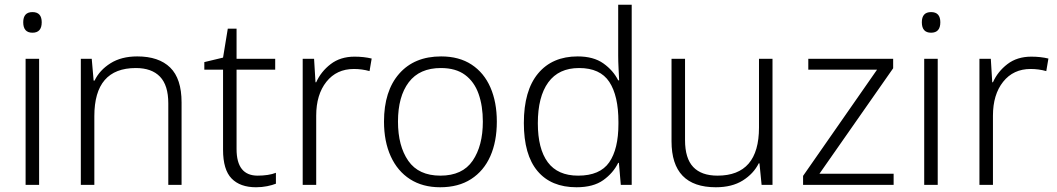

<svg xmlns="http://www.w3.org/2000/svg" viewBox="-20 -873 4458 810"><path d="M117 -822Q156 -822 156 -779Q156 -735 117 -735Q78 -735 78 -779Q78 -822 117 -822ZM145 -625V-93H88V-625Z M559 -635Q650 -635 698 -588Q746 -541 746 -441V-93H690V-437Q690 -513 655 -549.5Q620 -586 553 -586Q378 -586 378 -383V-93H321V-625H367L375 -533H379Q400 -577 446 -606Q492 -635 559 -635Z M1067 -132Q1089 -132 1109 -135Q1129 -138 1144 -144V-98Q1129 -92 1107 -87.5Q1085 -83 1060 -83Q993 -83 957 -120Q921 -157 921 -241V-579H842V-611L921 -630L941 -752H978V-625H1141V-579H978V-244Q978 -132 1067 -132Z M1476 -634Q1515 -634 1548 -626L1539 -573Q1507 -582 1473 -582Q1400 -582 1357 -528Q1314 -474 1314 -385V-93H1257V-625H1305L1311 -526H1314Q1334 -571 1375 -602.5Q1416 -634 1476 -634Z M2076 -360Q2076 -276 2048.5 -214Q2021 -152 1967.5 -117.5Q1914 -83 1837 -83Q1763 -83 1710 -117Q1657 -151 1628.5 -213.5Q1600 -276 1600 -360Q1600 -489 1664 -562Q1728 -635 1841 -635Q1917 -635 1969.5 -600.5Q2022 -566 2049 -504Q2076 -442 2076 -360ZM1659 -360Q1659 -257 1702.5 -194.5Q1746 -132 1838 -132Q1931 -132 1974 -195Q2017 -258 2017 -360Q2017 -426 1999 -477Q1981 -528 1942 -557Q1903 -586 1840 -586Q1750 -586 1704.5 -526Q1659 -466 1659 -360Z M2412 -83Q2305 -83 2247.5 -151.5Q2190 -220 2190 -354Q2190 -491 2250 -563Q2310 -635 2417 -635Q2484 -635 2525.5 -605.5Q2567 -576 2588 -534H2592Q2591 -557 2589.5 -585.5Q2588 -614 2588 -638V-853H2645V-93H2599L2591 -186H2588Q2567 -143 2525 -113Q2483 -83 2412 -83ZM2419 -132Q2511 -132 2550 -188Q2589 -244 2589 -350V-359Q2589 -469 2550.5 -527.5Q2512 -586 2423 -586Q2337 -586 2293 -525.5Q2249 -465 2249 -353Q2249 -245 2291 -188.5Q2333 -132 2419 -132Z M3239 -625V-93H3193L3184 -184H3181Q3159 -140 3113.5 -111.5Q3068 -83 3000 -83Q2813 -83 2813 -277V-625H2870V-282Q2870 -205 2904.5 -168.5Q2939 -132 3007 -132Q3182 -132 3182 -335V-625Z M3750 -93H3368V-131L3680 -579H3390V-625H3748V-585L3437 -140H3750Z M3908 -822Q3947 -822 3947 -779Q3947 -735 3908 -735Q3869 -735 3869 -779Q3869 -822 3908 -822ZM3936 -625V-93H3879V-625Z M4331 -634Q4370 -634 4403 -626L4394 -573Q4362 -582 4328 -582Q4255 -582 4212 -528Q4169 -474 4169 -385V-93H4112V-625H4160L4166 -526H4169Q4189 -571 4230 -602.5Q4271 -634 4331 -634Z"/></svg>

Font: Noto Sans Kannada UI Light
Style: Regular
Weight: 300
Designer: Jelle Bosma - Monotype Design Team
Foundry: Monotype Imaging Inc.
Version: Version 2.005; ttfautohint (v1.8.4.7-5d5b)